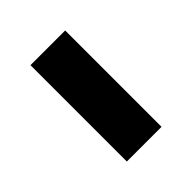

<svg xmlns="http://www.w3.org/2000/svg" viewBox="-8 -460 403 403"><g transform="rotate(45 193.5 -258.5)"><path d="M336.5 -207H50.5V-310H336.5Z"/></g></svg>

Font: Anek Devanagari Medium SemiBold
Style: Regular
Weight: 600
Version: Version 1.003